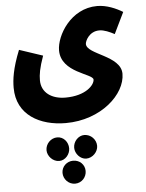

<svg xmlns="http://www.w3.org/2000/svg" viewBox="-69 -550 930 1224"><g transform="rotate(-5 396.0 62.0)"><path d="M24 -23C24 152 172 230 336 230C563 230 723 79 723 -52C723 -169 507 -193 507 -261C507 -279 534 -340 600 -340C630 -340 666 -324 696 -308L762 -444C719 -470 660 -496 599 -496C430 -496 333 -330 333 -235C333 -91 536 -69 536 -31C536 3 479 68 348 68C261 68 195 24 195 -56C195 -92 201 -133 229 -211L79 -261C32 -144 24 -74 24 -23ZM446 467C488 467 522 429 522 392C522 351 488 316 446 316C408 316 375 351 375 392C375 429 408 467 446 467ZM273 467C313 467 343 429 343 392C343 351 313 316 273 316C232 316 198 351 198 392C198 429 232 467 273 467ZM361 620C404 620 435 585 435 545C435 505 404 473 361 473C320 473 287 505 287 545C287 585 320 620 361 620Z"/></g></svg>

Font: Noto Sans Arabic ExtCond Blk
Style: Regular
Weight: 900
Width: 2
Designer: Monotype Design Team, Nadine Chahine, Nizar Qandah and Khaled Hosny
Foundry: Monotype Imaging Inc.
Version: Version 2.012